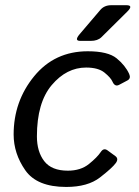

<svg xmlns="http://www.w3.org/2000/svg" viewBox="-20 -721 541 749"><path d="M293 -561.5Q268.6 -561.5 290.5 -587.4L371.6 -682.6Q387.2 -700.7 414.1 -700.7H473.1Q502 -700.7 476.1 -675.3L375.5 -575.7Q360.8 -561.5 334 -561.5ZM33.2 -196.3Q33.2 -325.7 113 -423.3Q192.9 -521 322.3 -521Q401.4 -521 435.1 -493.4Q468.8 -465.8 483.9 -432.6Q491.7 -415 477.1 -407.2L444.8 -390.1Q428.2 -381.3 418.9 -402.3Q412.1 -418 387.7 -437.7Q363.3 -457.5 315.9 -457.5Q239.7 -457.5 181.9 -389.2Q124 -320.8 124 -189Q124 -129.4 152.6 -92.3Q181.2 -55.2 244.6 -55.2Q294.9 -55.2 327.1 -81.3Q359.4 -107.4 373 -127.9Q384.3 -145 398.9 -134.8L429.7 -112.3Q443.8 -102.1 432.1 -85.4Q418 -65.9 370.1 -28.8Q322.3 8.3 238.3 8.3Q124 8.3 78.6 -56.9Q33.2 -122.1 33.2 -196.3Z"/></svg>

Font: Istok Web
Style: BoldItalic
Weight: 700
Italic angle: -13°
Designer: Andrey V. Panov
Foundry: Andrey V. Panov
Version: Version 1.0.2g